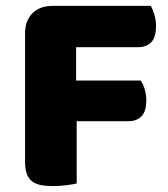

<svg xmlns="http://www.w3.org/2000/svg" viewBox="-20 -626 571 651"><path d="M491 -606Q498 -595 503.5 -576.5Q509 -558 509 -538Q509 -499 492.5 -482.5Q476 -466 448 -466H238V-353H457Q465 -342 470.5 -324Q476 -306 476 -286Q476 -248 459.5 -231.5Q443 -215 415 -215H240V-4Q229 -1 205.5 2Q182 5 159 5Q136 5 118.5 1.5Q101 -2 89 -11Q77 -20 71 -36Q65 -52 65 -78V-513Q65 -556 90 -581Q115 -606 158 -606Z"/></svg>

Font: Baloo Bhaijaan
Style: Regular
Weight: 400
Designer: Devika Bhansali and Ek Type
Foundry: Ek Type
Version: Version 1.443;PS 1.000;hotconv 16.6.51;makeotf.lib2.5.65220;